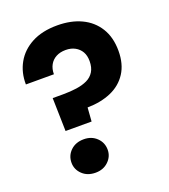

<svg xmlns="http://www.w3.org/2000/svg" viewBox="-132 -808 799 908"><g transform="rotate(-20 267.5 -353.5)"><path d="M127 -229 123 -396H176Q212 -396 243.5 -400.5Q275 -405 298 -416Q321 -427 334 -448Q347 -469 347 -501Q347 -529 336 -548Q325 -567 305 -578Q285 -589 258 -589Q230 -589 209.5 -578Q189 -567 178 -547Q167 -527 167 -500H26Q25 -560 52 -608Q79 -656 131.5 -684Q184 -712 260 -712Q329 -712 381 -687.5Q433 -663 462.5 -615.5Q492 -568 492 -500Q492 -434 463 -389Q434 -344 382.5 -321.5Q331 -299 263 -298L258 -229ZM194 5Q153 5 127.5 -19.5Q102 -44 102 -78Q102 -114 127.5 -138.5Q153 -163 194 -163Q233 -163 258.5 -138.5Q284 -114 284 -78Q284 -44 258.5 -19.5Q233 5 194 5Z"/></g></svg>

Font: DM Sans 36pt Black
Style: Regular
Weight: 900
Designer: Colophon Foundry, Jonny Pinhorn
Foundry: Colophon Foundry
Version: Version 4.004;gftools[0.9.30]